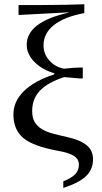

<svg xmlns="http://www.w3.org/2000/svg" viewBox="-20 -719 486 915"><path d="M285.2 -391.6Q333.5 -397 358.9 -397H374.5V-345.2H358.9L286.1 -351.6Q209 -326.7 171.1 -287.8Q133.3 -249 133.3 -189.9Q133.3 -157.7 145.3 -137.5Q157.2 -117.2 179 -104Q200.7 -90.8 231.4 -82.5Q262.2 -74.2 299.8 -65.9Q360.4 -52.7 391.8 -27.8Q423.3 -2.9 423.3 40Q423.3 87.4 391.1 119.4Q358.9 151.4 281.7 176.8V145Q320.8 129.9 338.4 111.1Q356 92.3 356 65.9Q356 40 333.3 24.7Q310.5 9.3 255.4 -0.5Q137.7 -22 90.8 -61.5Q43.9 -101.1 43.9 -173.8Q43.9 -234.9 93 -283.9Q142.1 -333 238.8 -364.7V-370.1Q181.6 -386.2 144.5 -423.3Q107.4 -460.4 107.4 -505.9Q107.4 -613.8 306.6 -658.7V-660.2L68.4 -647.5V-694.8H109.4H161.1Q320.3 -695.8 381.8 -698.7V-656.7Q286.1 -638.7 236.8 -599.4Q187.5 -560.1 187.5 -503.4Q187.5 -460.9 215.8 -429.9Q244.1 -398.9 285.2 -391.6Z"/></svg>

Font: Liberation Serif
Style: Regular
Weight: 400
Designer: Steve Matteson
Foundry: Ascender Corporation
Version: Version 2.1.5